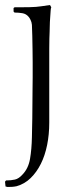

<svg xmlns="http://www.w3.org/2000/svg" viewBox="-31 -484 303 764"><path d="M23 -452 27 -455H45Q62 -455 88 -455.5Q114 -456 133 -459L168 -464L173 -455Q171 -451 170.5 -441Q170 -431 169 -419Q168 -407 167.5 -396Q167 -385 167 -378Q167 -369 166.5 -358Q166 -347 165.5 -330.5Q165 -314 165 -290Q165 -266 165 -232V4Q165 51 156.5 93Q148 135 131.5 168Q115 201 91 224.5Q67 248 35 257Q25 259 17 259.5Q9 260 -1 260L-9 258L-11 239L-7 234Q13 234 28.5 230.5Q44 227 59 210Q82 186 88.5 148Q95 110 96 62Q96 56 96.5 35.5Q97 15 97.5 -12.5Q98 -40 98 -70.5Q98 -101 98.5 -128.5Q99 -156 99 -176.5Q99 -197 99 -204Q99 -214 99 -237Q99 -260 98.5 -287Q98 -314 97.5 -341Q97 -368 96 -385Q95 -396 90.5 -405Q86 -414 83 -417Q73 -429 58 -431.5Q43 -434 27 -434L23 -438Z"/></svg>

Font: Quattrocento
Style: Regular
Weight: 400
Designer: Pablo Impallari
Foundry: Pablo Impallari, Igino Marini, Branda Gallo
Version: Version 2.000